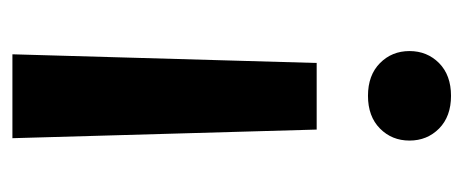

<svg xmlns="http://www.w3.org/2000/svg" viewBox="-242 -336 757 314"><g transform="rotate(90 137.0 -179.5)"><path d="M69.3 179.2 83.5 -318.4H192.4L206.5 179.2ZM210.4 -470.2Q210.4 -441.4 190.7 -421.9Q170.9 -402.3 137.2 -402.3Q103.5 -402.3 83.7 -421.9Q64 -441.4 64 -470.2Q64 -499 83.7 -518.6Q103.5 -538.1 137.2 -538.1Q170.9 -538.1 190.7 -518.6Q210.4 -499 210.4 -470.2Z"/></g></svg>

Font: Roboto SemiBold
Style: Regular
Weight: 600
Designer: Christian Robertson
Foundry: Google
Version: Version 3.009; 2024